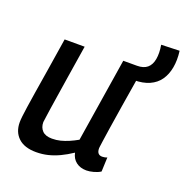

<svg xmlns="http://www.w3.org/2000/svg" viewBox="-124 -788 880 911"><g transform="rotate(20 316.5 -332.5)"><path d="M154 10Q95 10 64 -19Q33 -48 33 -97Q33 -108 35 -126.5Q37 -145 41.5 -175.5Q46 -206 53.5 -253.5Q61 -301 72.5 -371Q84 -441 99 -539H200Q185 -445 175 -381Q165 -317 158.5 -275Q152 -233 148 -207Q144 -181 142 -165Q140 -149 138 -136Q138 -109 154 -92.5Q170 -76 203 -76Q225 -76 245 -81Q265 -86 286 -95Q307 -104 328 -116L395 -539H496Q476 -418 463.5 -340Q451 -262 444 -216Q437 -170 434 -148.5Q431 -127 430 -119.5Q429 -112 429 -110Q429 -93 436 -85Q443 -77 456 -77Q460 -77 467 -78Q474 -79 481 -82L478 -10Q464 -1 444 4.5Q424 10 408 10Q377 10 356 -6Q335 -22 329 -51Q299 -31 270.5 -17.5Q242 -4 213.5 3Q185 10 154 10ZM450 -470 444 -539H464Q497 -539 515.5 -554.5Q534 -570 539.5 -600.5Q545 -631 538 -672L630 -675Q636 -629 629 -591Q622 -553 603 -526Q584 -499 551.5 -484.5Q519 -470 474 -470Z"/></g></svg>

Font: Georama ExtraCondensed Thin Medium
Style: Italic
Weight: 500
Italic angle: -9°
Version: Version 1.001